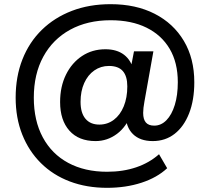

<svg xmlns="http://www.w3.org/2000/svg" viewBox="-20 -735 1005 920"><path d="M493 165Q395 165 314.5 134.5Q234 104 176 46.5Q118 -11 86.5 -90.5Q55 -170 55 -267Q55 -368 87.5 -450.5Q120 -533 180.5 -592Q241 -651 324.5 -683Q408 -715 510 -715Q631 -715 721 -669Q811 -623 861 -539Q911 -455 911 -341Q911 -255 886 -191.5Q861 -128 816.5 -93.5Q772 -59 712 -59Q651 -59 617 -92.5Q583 -126 582 -186L612 -196Q587 -128 540.5 -93.5Q494 -59 438 -59Q357 -59 312.5 -109Q268 -159 268 -246Q268 -320 296 -377Q324 -434 373 -466.5Q422 -499 485 -499Q540 -499 574.5 -472.5Q609 -446 621 -395H604L622 -489H715L672 -248Q669 -232 667.5 -218.5Q666 -205 666 -194Q666 -163 679 -148Q692 -133 719 -133Q752 -133 777.5 -159Q803 -185 817.5 -232Q832 -279 832 -341Q832 -435 793 -501Q754 -567 682 -602.5Q610 -638 510 -638Q399 -638 316 -592.5Q233 -547 187.5 -463.5Q142 -380 142 -267Q142 -157 185 -77Q228 3 307 45.5Q386 88 493 88Q570 88 633 66.5Q696 45 742 4L781 71Q733 116 658 140.5Q583 165 493 165ZM456 -138Q495 -138 525.5 -161Q556 -184 573 -225.5Q590 -267 590 -321Q590 -370 568.5 -394.5Q547 -419 502 -419Q463 -419 432 -397.5Q401 -376 383.5 -337Q366 -298 366 -247Q366 -194 389.5 -166Q413 -138 456 -138Z"/></svg>

Font: Mulish ExtraLight
Style: Bold
Weight: 700
Version: Version 3.603